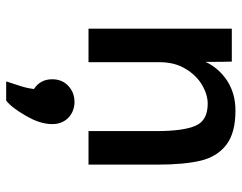

<svg xmlns="http://www.w3.org/2000/svg" viewBox="-100 -412 774 615"><g transform="rotate(90 287.5 -104.0)"><path d="M71.3 -459Q97.7 -459 176.8 -459Q177.7 -438.5 177.7 -375Q197.3 -417 238.3 -444.3Q279.3 -470.7 334 -470.7Q405.3 -470.7 443.4 -441.4Q481.4 -412.1 494.1 -359.4Q506.8 -305.7 506.8 -220.7Q506.8 -147.5 506.8 0Q480.5 0 399.4 0Q399.4 -54.7 399.4 -217.8Q399.4 -304.7 381.8 -343.8Q365.2 -381.8 311.5 -381.8Q282.2 -381.8 251 -363.3Q219.7 -344.7 199.2 -309.6Q178.7 -275.4 178.7 -227.5Q178.7 -152.3 178.7 0Q152.3 0 71.3 0Q71.3 -115.2 71.3 -459ZM252 227.5Q261.7 200.2 264.6 174.8Q233.4 154.3 233.4 116.2Q233.4 85 253.9 65.4Q275.4 44.9 305.7 44.9Q308.6 44.9 310.5 44.9Q338.9 46.9 357.4 65.4Q377 85 377 116.2Q377 155.3 350.6 200.2Q325.2 245.1 301.8 263.7Q281.2 263.7 240.2 263.7Q243.2 255.9 252 227.5Z"/></g></svg>

Font: Alata=Ham
Style: Regular
Weight: 400
Designer: Spyros Zevelakis, Eben Sorkin
Version: Version 1.004